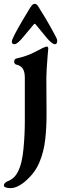

<svg xmlns="http://www.w3.org/2000/svg" viewBox="-51 -683 324 990"><path d="M-31 273Q-31 262 -15 253Q4 246 18.5 233.5Q33 221 45 195Q63 157 70 85Q77 13 77 -57V-282Q77 -313 66.5 -329Q56 -345 33 -350Q28 -351 25 -355.5Q22 -360 22 -366Q22 -371 25 -375.5Q28 -380 32 -381Q87 -393 126 -413.5Q165 -434 170 -436Q186 -443 188 -443Q198 -443 198 -433L195 -401Q188 -315 188 -282L189 -91Q189 -24 182 37.5Q175 99 153 152Q132 204 86.5 245.5Q41 287 3 287Q-12 287 -21.5 283.5Q-31 280 -31 273ZM157 -632Q179 -598 205 -552Q231 -506 241 -485Q244 -478 244 -471Q244 -455 231 -455Q220 -455 194 -483L133 -557Q130 -560 128.5 -560.5Q127 -561 123 -557L61 -483Q36 -455 24 -455Q10 -455 10 -468Q10 -475 15 -485Q29 -519 97 -631Q107 -648 113.5 -655.5Q120 -663 128 -663Q136 -663 142 -655.5Q148 -648 157 -632Z"/></svg>

Font: EB Garamond SemiBold
Style: Regular
Weight: 600
Designer: Georg Duffner and Octavio Pardo
Foundry: Georg Duffner
Version: Version 1.000